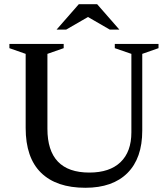

<svg xmlns="http://www.w3.org/2000/svg" viewBox="-20 -878 796 909"><path d="M602 -251.5V-623L523.5 -650V-670H730.5V-650L653.5 -623V-259.5Q653.5 -129 583.5 -59Q513.5 11 384 11Q247 11 174.2 -60.2Q101.5 -131.5 101.5 -272V-623L24.5 -650V-670H281.5V-650L204.5 -623V-268.5Q204.5 -61 403 -61Q499 -61 550.5 -110.2Q602 -159.5 602 -251.5ZM499.5 -738 396.5 -797.5 293.5 -738H248L353 -858H440L545 -738Z"/></svg>

Font: Newsreader Text Medium
Style: Regular
Weight: 500
Designer: Hugues Gentile
Foundry: Production Type
Version: Version 1.002